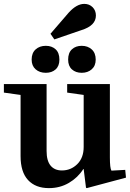

<svg xmlns="http://www.w3.org/2000/svg" viewBox="-22 -959 669 989"><path d="M409 -470 324 -482V-526H544V-148Q544 -93 552 -80L623 -84L627 -44L425 10L421 8L409 -88H407Q379 -44 333 -17Q287 10 230 10Q161 10 122.5 -31.5Q84 -73 84 -155V-470L-2 -482V-526H218V-181Q218 -131 238.5 -106Q259 -81 297 -81Q343 -81 376 -113.5Q409 -146 409 -202ZM141 -652Q141 -686 161.5 -704.5Q182 -723 214 -723Q245 -723 264.5 -705Q284 -687 284 -652Q284 -619 264.5 -601.5Q245 -584 214 -584Q182 -584 161.5 -602Q141 -620 141 -652ZM399 -723Q430 -723 450.5 -704.5Q471 -686 471 -652Q471 -620 450.5 -602Q430 -584 399 -584Q368 -584 348.5 -601.5Q329 -619 329 -652Q329 -687 348.5 -705Q368 -723 399 -723ZM258 -756 238 -785 332 -894Q373 -939 412 -939Q438 -939 455 -922Q472 -905 472 -879Q472 -827 398 -804Z"/></svg>

Font: Minipax
Style: Bold
Weight: 600
Designer: Raphaël Ronot, Igor Stepanchenko (Cyrillic)
Foundry: steppetype
Version: Version 1.002